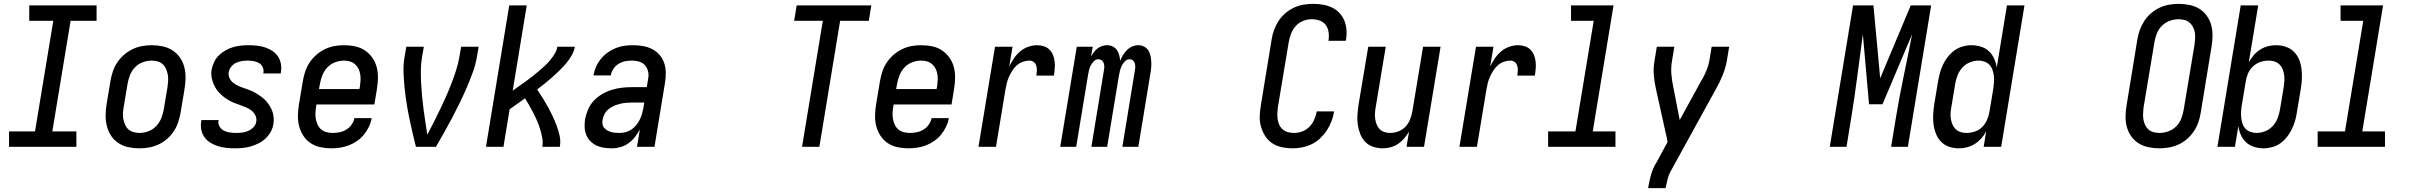

<svg xmlns="http://www.w3.org/2000/svg" viewBox="-20 -763 12540 998"><path d="M377 0H27V-80H162L257 -655H132V-735H482V-655H347L252 -80H377Z M704 8Q675 8 647 2Q619 -4 596 -19Q573 -34 558 -56.5Q543 -79 536 -106Q529 -133 529 -162Q529 -191 534 -221L554 -341Q558 -365 566 -390Q574 -415 589 -437.5Q604 -460 624.5 -478Q645 -496 669 -507.5Q693 -519 718.5 -523.5Q744 -528 769 -528Q798 -528 826 -522Q854 -516 877 -501Q900 -486 915.5 -463.5Q931 -441 938 -414Q945 -387 944.5 -358Q944 -329 939 -299L919 -179Q915 -155 907 -130Q899 -105 884.5 -82.5Q870 -60 849.5 -42Q829 -24 805 -12.5Q781 -1 755 3.5Q729 8 704 8ZM705 -72Q728 -72 751 -80.5Q774 -89 791 -106.5Q808 -124 817.5 -147Q827 -170 831 -193L851 -313Q853 -329 854 -345Q855 -361 852 -376Q849 -391 843 -405Q837 -419 826 -429Q815 -439 800 -443.5Q785 -448 769 -448Q746 -448 722.5 -439.5Q699 -431 682 -413.5Q665 -396 656 -373Q647 -350 643 -327L623 -207Q620 -191 619 -175Q618 -159 621 -144Q624 -129 630 -115Q636 -101 647 -91Q658 -81 673.5 -76.5Q689 -72 705 -72Z M1200 8Q1178 8 1155.5 5.5Q1133 3 1112.5 -3.5Q1092 -10 1074 -21Q1056 -32 1043.5 -49Q1031 -66 1026.5 -87.5Q1022 -109 1026 -132L1027 -139H1117L1116 -136Q1113 -119 1121.5 -105Q1130 -91 1143.5 -84Q1157 -77 1174 -74.5Q1191 -72 1208 -72Q1223 -72 1239 -74Q1255 -76 1270 -82.5Q1285 -89 1297.5 -102Q1310 -115 1312 -131Q1315 -148 1307.5 -163Q1300 -178 1287.5 -188Q1275 -198 1260 -204.5Q1245 -211 1229 -216.5Q1213 -222 1198 -228Q1183 -234 1169 -242Q1155 -250 1142.5 -260Q1130 -270 1119 -281.5Q1108 -293 1100 -307Q1092 -321 1086.5 -336Q1081 -351 1079 -368Q1077 -385 1080 -402Q1084 -422 1093.5 -441.5Q1103 -461 1118.5 -476Q1134 -491 1153 -501.5Q1172 -512 1192 -518Q1212 -524 1232.5 -526Q1253 -528 1273 -528Q1295 -528 1316.5 -525.5Q1338 -523 1358 -516.5Q1378 -510 1395.5 -498.5Q1413 -487 1424.5 -470Q1436 -453 1440 -431.5Q1444 -410 1440 -388L1439 -381H1349V-384Q1352 -400 1345.5 -414Q1339 -428 1326 -435.5Q1313 -443 1297.5 -445.5Q1282 -448 1266 -448Q1252 -448 1236.5 -445.5Q1221 -443 1207 -436.5Q1193 -430 1182.5 -417Q1172 -404 1169 -390Q1166 -372 1173 -357Q1180 -342 1193 -332Q1206 -322 1221 -315.5Q1236 -309 1251.5 -304Q1267 -299 1282.5 -292.5Q1298 -286 1311.5 -278Q1325 -270 1338 -260.5Q1351 -251 1362 -239Q1373 -227 1381.5 -213.5Q1390 -200 1395.5 -184.5Q1401 -169 1402.5 -152Q1404 -135 1401 -118Q1398 -97 1387 -77.5Q1376 -58 1360 -43Q1344 -28 1324 -18Q1304 -8 1283.5 -2Q1263 4 1242 6Q1221 8 1200 8Z M1702 8Q1673 8 1645 2Q1617 -4 1594.5 -19Q1572 -34 1557 -57Q1542 -80 1535 -106.5Q1528 -133 1528.5 -162Q1529 -191 1534 -221L1554 -341Q1558 -365 1566 -390Q1574 -415 1589 -437.5Q1604 -460 1624.5 -478Q1645 -496 1669 -507.5Q1693 -519 1718 -523.5Q1743 -528 1768 -528Q1798 -528 1826 -522Q1854 -516 1876.5 -501Q1899 -486 1915 -463.5Q1931 -441 1938 -414Q1945 -387 1944.5 -358Q1944 -329 1939 -299L1926 -220H1625L1623 -207Q1620 -191 1619.5 -174.5Q1619 -158 1622 -142.5Q1625 -127 1631.5 -113.5Q1638 -100 1650 -90Q1662 -80 1677.5 -76Q1693 -72 1709 -72Q1727 -72 1745 -75.5Q1763 -79 1779.5 -89Q1796 -99 1807.5 -115Q1819 -131 1822 -149H1912Q1908 -126 1897.5 -104Q1887 -82 1871.5 -63Q1856 -44 1835.5 -30Q1815 -16 1793 -7.5Q1771 1 1747.5 4.5Q1724 8 1702 8ZM1848 -300 1851 -313Q1853 -329 1854 -345Q1855 -361 1852.5 -376.5Q1850 -392 1843.5 -405.5Q1837 -419 1825.5 -429Q1814 -439 1799.5 -443.5Q1785 -448 1769 -448Q1746 -448 1722.5 -439.5Q1699 -431 1682 -413Q1665 -395 1656 -372.5Q1647 -350 1643 -327L1638 -300Z M2246 0H2142Q2132 -38 2123.5 -76Q2115 -114 2107 -152Q2099 -190 2093 -229Q2087 -268 2083 -307.5Q2079 -347 2077.5 -387Q2076 -427 2083 -468L2092 -520H2183L2174 -468Q2168 -433 2167.5 -398.5Q2167 -364 2169 -330Q2171 -296 2174 -262.5Q2177 -229 2181.5 -195.5Q2186 -162 2191 -129Q2196 -96 2201 -63Q2219 -96 2235.5 -129Q2252 -162 2268 -195.5Q2284 -229 2299 -262.5Q2314 -296 2327 -330Q2340 -364 2351 -398.5Q2362 -433 2368 -468L2377 -520H2468L2459 -468Q2452 -427 2437.5 -387Q2423 -347 2406 -307.5Q2389 -268 2370 -229Q2351 -190 2331 -152Q2311 -114 2289.5 -76Q2268 -38 2246 0Z M2506 0 2627 -735H2718L2645 -292Q2662 -304 2679 -316Q2696 -328 2713 -340Q2730 -352 2746 -365Q2762 -378 2778.5 -391.5Q2795 -405 2810 -419Q2825 -433 2838.5 -449Q2852 -465 2863 -483Q2874 -501 2877 -520H2968Q2964 -497 2951.5 -475Q2939 -453 2922.5 -433.5Q2906 -414 2888 -396.5Q2870 -379 2851 -362Q2832 -345 2812.5 -329.5Q2793 -314 2772 -298Q2787 -276 2801 -253.5Q2815 -231 2828 -207.5Q2841 -184 2852.5 -159.5Q2864 -135 2873.5 -109.5Q2883 -84 2889 -56.5Q2895 -29 2890 0H2799Q2803 -24 2798.5 -47Q2794 -70 2787.5 -91.5Q2781 -113 2772 -134Q2763 -155 2753 -174.5Q2743 -194 2732 -213.5Q2721 -233 2709 -252Q2689 -238 2669 -223.5Q2649 -209 2629 -195L2597 0Z M3162 8Q3140 8 3119.5 5Q3099 2 3081 -6.5Q3063 -15 3049 -29Q3035 -43 3027.5 -61.5Q3020 -80 3019 -101Q3018 -122 3021 -143Q3026 -169 3037 -194.5Q3048 -220 3067 -240Q3086 -260 3110 -274Q3134 -288 3160 -296Q3186 -304 3212 -307Q3238 -310 3264 -310H3342L3348 -348Q3349 -354 3350 -360Q3351 -366 3351 -372Q3351 -389 3344.5 -404.5Q3338 -420 3326 -430Q3314 -440 3297.5 -444Q3281 -448 3264 -448Q3247 -448 3229 -444.5Q3211 -441 3195 -431Q3179 -421 3168.5 -405Q3158 -389 3155 -372V-371H3065V-372Q3069 -395 3078.5 -416.5Q3088 -438 3103.5 -457Q3119 -476 3138.5 -490Q3158 -504 3180.5 -513Q3203 -522 3225.5 -525Q3248 -528 3270 -528Q3297 -528 3322.5 -523.5Q3348 -519 3369.5 -508Q3391 -497 3407.5 -478.5Q3424 -460 3432 -436.5Q3440 -413 3440.5 -387Q3441 -361 3437 -335L3382 0H3291L3306 -90Q3295 -70 3280.5 -51Q3266 -32 3247 -18.5Q3228 -5 3205.5 1.5Q3183 8 3162 8ZM3200 -72Q3216 -72 3231.5 -76Q3247 -80 3261 -89Q3275 -98 3286 -111.5Q3297 -125 3304.5 -139.5Q3312 -154 3316.5 -169.5Q3321 -185 3324 -201L3329 -230H3264Q3249 -230 3233 -228.5Q3217 -227 3201.5 -223Q3186 -219 3171 -212.5Q3156 -206 3143 -195.5Q3130 -185 3122.5 -170.5Q3115 -156 3112 -140Q3110 -129 3111.5 -118Q3113 -107 3120 -99Q3127 -91 3136 -85.5Q3145 -80 3155.5 -77Q3166 -74 3177.5 -73Q3189 -72 3200 -72Z M4149 0 4257 -655H4108L4121 -735H4509L4496 -655H4347L4239 0Z M4702 8Q4673 8 4645 2Q4617 -4 4594.5 -19Q4572 -34 4557 -57Q4542 -80 4535 -106.5Q4528 -133 4528.5 -162Q4529 -191 4534 -221L4554 -341Q4558 -365 4566 -390Q4574 -415 4589 -437.5Q4604 -460 4624.5 -478Q4645 -496 4669 -507.5Q4693 -519 4718 -523.5Q4743 -528 4768 -528Q4798 -528 4826 -522Q4854 -516 4876.5 -501Q4899 -486 4915 -463.5Q4931 -441 4938 -414Q4945 -387 4944.5 -358Q4944 -329 4939 -299L4926 -220H4625L4623 -207Q4620 -191 4619.5 -174.5Q4619 -158 4622 -142.5Q4625 -127 4631.5 -113.5Q4638 -100 4650 -90Q4662 -80 4677.5 -76Q4693 -72 4709 -72Q4727 -72 4745 -75.5Q4763 -79 4779.5 -89Q4796 -99 4807.5 -115Q4819 -131 4822 -149H4912Q4908 -126 4897.5 -104Q4887 -82 4871.5 -63Q4856 -44 4835.5 -30Q4815 -16 4793 -7.5Q4771 1 4747.5 4.5Q4724 8 4702 8ZM4848 -300 4851 -313Q4853 -329 4854 -345Q4855 -361 4852.5 -376.5Q4850 -392 4843.5 -405.5Q4837 -419 4825.5 -429Q4814 -439 4799.5 -443.5Q4785 -448 4769 -448Q4746 -448 4722.5 -439.5Q4699 -431 4682 -413Q4665 -395 4656 -372.5Q4647 -350 4643 -327L4638 -300Z M5066 0 5152 -520H5243L5226 -418Q5237 -440 5250.5 -460Q5264 -480 5283 -496Q5302 -512 5325 -520Q5348 -528 5371 -528Q5389 -528 5406 -522.5Q5423 -517 5435 -505Q5447 -493 5453.5 -477Q5460 -461 5462 -443Q5464 -425 5462.5 -406.5Q5461 -388 5458 -370H5367Q5369 -383 5369.5 -396Q5370 -409 5366.5 -421Q5363 -433 5353.5 -440.5Q5344 -448 5331 -448Q5314 -448 5297 -442Q5280 -436 5266 -424Q5252 -412 5242 -396Q5232 -380 5224.5 -363.5Q5217 -347 5213 -330Q5209 -313 5206 -296L5157 0Z M5491 0 5577 -520H5660L5651 -469Q5657 -480 5665.5 -491.5Q5674 -503 5685 -511.5Q5696 -520 5709 -524Q5722 -528 5734 -528Q5750 -528 5763.5 -521.5Q5777 -515 5785.5 -503Q5794 -491 5797.5 -476.5Q5801 -462 5803 -447Q5808 -462 5817 -476.5Q5826 -491 5838 -503Q5850 -515 5865.5 -521.5Q5881 -528 5896 -528Q5912 -528 5925.5 -521.5Q5939 -515 5947.5 -503Q5956 -491 5959.5 -476Q5963 -461 5964 -446Q5965 -431 5964 -415Q5963 -399 5960 -383L5897 0H5814L5879 -397Q5881 -407 5881 -416.5Q5881 -426 5878 -435Q5875 -444 5868 -449.5Q5861 -455 5851 -455Q5838 -455 5827.5 -444.5Q5817 -434 5811 -421.5Q5805 -409 5801.5 -396Q5798 -383 5796 -370L5735 0H5653L5718 -397Q5720 -407 5720 -416.5Q5720 -426 5717 -435Q5714 -444 5706.5 -449.5Q5699 -455 5689 -455Q5676 -455 5665.5 -444.5Q5655 -434 5649 -421.5Q5643 -409 5640 -396Q5637 -383 5635 -370L5574 0Z M6698 8Q6670 8 6642.5 2Q6615 -4 6593 -18.5Q6571 -33 6556.5 -55.5Q6542 -78 6534.5 -104.5Q6527 -131 6528 -159.5Q6529 -188 6534 -217L6590 -559Q6594 -584 6603 -608.5Q6612 -633 6626.5 -655Q6641 -677 6661.5 -694.5Q6682 -712 6705.5 -723Q6729 -734 6754.5 -738.5Q6780 -743 6805 -743Q6830 -743 6854.5 -739Q6879 -735 6901 -725Q6923 -715 6940 -698Q6957 -681 6966.5 -659Q6976 -637 6978.5 -612Q6981 -587 6977 -561L6975 -551H6885L6886 -557Q6889 -578 6885.5 -598.5Q6882 -619 6870 -634.5Q6858 -650 6838.5 -656.5Q6819 -663 6797 -663Q6776 -663 6754 -654.5Q6732 -646 6716 -628.5Q6700 -611 6691.5 -589.5Q6683 -568 6679 -546L6622 -204Q6620 -188 6619.5 -172Q6619 -156 6621.5 -141Q6624 -126 6630.5 -112.5Q6637 -99 6648.5 -89.5Q6660 -80 6675 -76Q6690 -72 6706 -72Q6727 -72 6748 -79.5Q6769 -87 6785.5 -103.5Q6802 -120 6811 -140.5Q6820 -161 6824 -182V-184H6914V-181Q6910 -156 6900.5 -131.5Q6891 -107 6876.5 -85Q6862 -63 6842 -44Q6822 -25 6798 -13.5Q6774 -2 6748.5 3Q6723 8 6698 8Z M7167 8Q7141 8 7116.5 -0.5Q7092 -9 7075.5 -26.5Q7059 -44 7050 -67.5Q7041 -91 7037.5 -116Q7034 -141 7036 -167.5Q7038 -194 7042 -221L7092 -520H7183L7131 -207Q7128 -192 7127 -176.5Q7126 -161 7128 -146Q7130 -131 7135.5 -117Q7141 -103 7150.5 -92.5Q7160 -82 7175 -77Q7190 -72 7205 -72Q7226 -72 7247 -79.5Q7268 -87 7284 -103Q7300 -119 7308.5 -140Q7317 -161 7321 -182L7377 -520H7468L7382 0H7291L7304 -79Q7294 -61 7279.5 -44Q7265 -27 7247 -15Q7229 -3 7208 2.5Q7187 8 7167 8Z M7566 0 7652 -520H7743L7726 -418Q7737 -440 7750.5 -460Q7764 -480 7783 -496Q7802 -512 7825 -520Q7848 -528 7871 -528Q7889 -528 7906 -522.5Q7923 -517 7935 -505Q7947 -493 7953.5 -477Q7960 -461 7962 -443Q7964 -425 7962.5 -406.5Q7961 -388 7958 -370H7867Q7869 -383 7869.5 -396Q7870 -409 7866.5 -421Q7863 -433 7853.5 -440.5Q7844 -448 7831 -448Q7814 -448 7797 -442Q7780 -436 7766 -424Q7752 -412 7742 -396Q7732 -380 7724.5 -363.5Q7717 -347 7713 -330Q7709 -313 7706 -296L7657 0Z M8377 0H8027V-80H8169L8264 -655H8146V-735H8367L8259 -80H8377Z M8547 215 8548 208Q8553 178 8561 148.5Q8569 119 8584 91H8585L8648 -25L8642 -55L8588 -298Q8580 -333 8576.5 -370.5Q8573 -408 8580 -447L8592 -520H8683L8671 -447Q8665 -412 8667.5 -379Q8670 -346 8677 -314L8711 -139L8819 -336Q8820 -338 8821 -339.5Q8822 -341 8822 -343L8824 -344Q8838 -368 8849 -394Q8860 -420 8865 -447L8877 -520H8968L8956 -447Q8949 -408 8933.5 -370.5Q8918 -333 8898 -298L8663 129Q8653 148 8648 168Q8643 188 8639 208L8638 215Z M9491 0 9612 -735H9718L9753 -356L9912 -735H10018L9897 0H9810L9834 -147Q9852 -257 9875 -366.5Q9898 -476 9919 -585L9765 -221H9695L9663 -585Q9648 -476 9634 -366.5Q9620 -257 9602 -147L9578 0Z M10163 8Q10136 8 10112 0Q10088 -8 10070.5 -25.5Q10053 -43 10043.5 -66.5Q10034 -90 10030.5 -115.5Q10027 -141 10028.5 -167.5Q10030 -194 10034 -221L10054 -341Q10058 -363 10064 -385Q10070 -407 10080 -428Q10090 -449 10105 -468Q10120 -487 10139.5 -501Q10159 -515 10182 -521.5Q10205 -528 10227 -528Q10252 -528 10276.5 -520.5Q10301 -513 10318 -497Q10335 -481 10345 -459Q10355 -437 10359 -412L10412 -735H10503L10382 0H10291L10304 -81Q10294 -61 10279 -44Q10264 -27 10245 -15Q10226 -3 10205 2.5Q10184 8 10163 8ZM10201 -72Q10223 -72 10244.5 -79Q10266 -86 10282.5 -102Q10299 -118 10308 -139Q10317 -160 10321 -182L10341 -302Q10343 -318 10344.5 -335Q10346 -352 10344 -368Q10342 -384 10337 -399Q10332 -414 10321.5 -425.5Q10311 -437 10296 -442.5Q10281 -448 10265 -448Q10242 -448 10219.5 -439Q10197 -430 10180.5 -412Q10164 -394 10155.5 -372Q10147 -350 10143 -327L10123 -207Q10120 -192 10119 -176Q10118 -160 10120.5 -144.5Q10123 -129 10129 -115.5Q10135 -102 10145.5 -91.5Q10156 -81 10171 -76.5Q10186 -72 10201 -72Z M11204 8Q11175 8 11147 2Q11119 -4 11096.5 -18Q11074 -32 11058 -54.5Q11042 -77 11035 -103.5Q11028 -130 11028.5 -159Q11029 -188 11034 -217L11090 -559Q11094 -584 11103 -608.5Q11112 -633 11126.5 -655Q11141 -677 11161.5 -694.5Q11182 -712 11205.5 -723Q11229 -734 11254.5 -738.5Q11280 -743 11305 -743Q11334 -743 11362 -737Q11390 -731 11412.5 -717Q11435 -703 11451 -680.5Q11467 -658 11474 -631.5Q11481 -605 11480.5 -576Q11480 -547 11475 -518L11419 -176Q11415 -151 11406.5 -126.5Q11398 -102 11383 -80Q11368 -58 11348 -40.5Q11328 -23 11304 -12Q11280 -1 11254.5 3.5Q11229 8 11204 8ZM11205 -72Q11227 -72 11250 -80Q11273 -88 11290.5 -105Q11308 -122 11317 -144Q11326 -166 11330 -189L11387 -531Q11389 -547 11390 -563Q11391 -579 11388.5 -594Q11386 -609 11379 -622.5Q11372 -636 11361 -645.5Q11350 -655 11335 -659Q11320 -663 11304 -663Q11282 -663 11259 -655Q11236 -647 11218.5 -630Q11201 -613 11192 -591Q11183 -569 11179 -546L11122 -204Q11120 -188 11119.5 -172Q11119 -156 11121.5 -141Q11124 -126 11130.5 -112.5Q11137 -99 11148 -89.5Q11159 -80 11174 -76Q11189 -72 11205 -72Z M11746 8Q11721 8 11697 0.5Q11673 -7 11655.5 -23Q11638 -39 11628 -61Q11618 -83 11615 -108L11597 0H11506L11627 -735H11718L11669 -439Q11680 -459 11694.5 -476Q11709 -493 11728 -505Q11747 -517 11768 -522.5Q11789 -528 11810 -528Q11837 -528 11861 -520Q11885 -512 11903 -494.5Q11921 -477 11930.5 -453.5Q11940 -430 11943 -404.5Q11946 -379 11945 -352.5Q11944 -326 11939 -299L11919 -179Q11916 -157 11909.5 -135Q11903 -113 11893 -92Q11883 -71 11868 -52Q11853 -33 11834 -19Q11815 -5 11791.5 1.5Q11768 8 11746 8ZM11709 -72Q11732 -72 11754.5 -81Q11777 -90 11793.5 -108Q11810 -126 11818.5 -148Q11827 -170 11831 -193L11851 -313Q11853 -328 11854 -344Q11855 -360 11852.5 -375.5Q11850 -391 11844.5 -404.5Q11839 -418 11828 -428.5Q11817 -439 11802.5 -443.5Q11788 -448 11773 -448Q11751 -448 11729.5 -441Q11708 -434 11691 -418Q11674 -402 11665 -381Q11656 -360 11653 -338L11633 -218Q11630 -202 11629 -185Q11628 -168 11629.5 -152Q11631 -136 11636 -121Q11641 -106 11651.5 -94.5Q11662 -83 11677.5 -77.5Q11693 -72 11709 -72Z M12377 0H12027V-80H12169L12264 -655H12146V-735H12367L12259 -80H12377Z"/></svg>

Font: Iosevka Term Curly Md Obl
Style: Regular
Weight: 500
Italic angle: -9°
Designer: Belleve Invis
Foundry: Belleve Invis
Version: Version 32.3.0